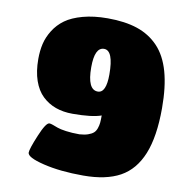

<svg xmlns="http://www.w3.org/2000/svg" viewBox="-82 -798 831 882"><g transform="rotate(10 334.0 -356.5)"><path d="M266.1 -262.2Q222.7 -262.2 187.3 -274.9Q151.9 -287.6 124.8 -313.5Q97.7 -339.4 82.8 -382.3Q67.9 -425.3 67.9 -482.9Q67.9 -521 75.4 -553.7Q83 -586.4 102.8 -618.2Q122.6 -649.9 153.6 -672.4Q184.6 -694.8 234.9 -708.5Q285.2 -722.2 350.1 -722.2Q430.7 -722.2 488.5 -702.9Q546.4 -683.6 586.9 -641.1Q627.4 -598.6 647.2 -528.6Q667 -458.5 667 -358.9Q667 -225.6 634 -144.5Q601.1 -63.5 535.4 -27.3Q469.7 8.8 363.8 8.8Q255.9 8.8 177.5 -10.3Q99.1 -29.3 99.1 -51.8Q99.1 -68.8 126.5 -134.5Q153.8 -200.2 169.9 -200.2Q175.8 -200.2 186.5 -196.3Q197.3 -192.4 210.2 -187.5Q223.1 -182.6 250.7 -178.7Q278.3 -174.8 314 -174.8Q337.4 -176.3 353.5 -181.9Q369.6 -187.5 378.7 -195.3Q387.7 -203.1 392.6 -217Q397.5 -231 398.7 -243.9Q399.9 -256.8 399.9 -277.8Q356.4 -262.2 266.1 -262.2ZM362.8 -382.8Q401.9 -382.8 401.9 -469.2Q401.9 -581.1 357.9 -581.1Q314 -581.1 314 -487.8Q314 -382.8 362.8 -382.8Z"/></g></svg>

Font: GGS TheRock Black
Style: Regular
Weight: 900
Designer: Rodrigo Fuenzalida (2012); Goodgame Studios (2014)
Foundry: Rodrigo Fuenzalida,2012;  GGS,2014
Version: Version 1.002 | FøM Mod